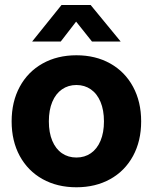

<svg xmlns="http://www.w3.org/2000/svg" viewBox="-20 -753 624 784"><path d="M27.5 -257.4Q27.5 -337.5 60.6 -398.7Q93.8 -460 153.9 -493.7Q214.1 -527.3 292 -527.3Q370.2 -527.3 430.2 -493.7Q490.2 -460 523.3 -398.7Q556.4 -337.5 556.4 -257.4Q556.4 -177.2 523.3 -116.2Q490.2 -55.2 430.2 -21.7Q370.2 11.7 292 11.7Q213.8 11.7 153.8 -21.7Q93.8 -55.2 60.6 -116.2Q27.5 -177.2 27.5 -257.4ZM404.5 -257.4Q404.5 -303.4 390.5 -336.9Q376.5 -370.4 351 -388.1Q325.5 -405.9 292 -405.9Q258.5 -405.9 233 -388.1Q207.5 -370.4 193.5 -337Q179.5 -303.6 179.5 -257.4Q179.5 -211.4 193.5 -178.1Q207.5 -144.8 232.9 -127.3Q258.3 -109.8 292 -109.8Q325.7 -109.8 351.1 -127.4Q376.5 -145 390.5 -178.3Q404.5 -211.6 404.5 -257.4ZM111.7 -583.5V-584L231.1 -732.5H350.2L472.3 -584V-583.5H355.5L290.8 -664.7L228.1 -583.5Z"/></svg>

Font: Intratopia Thin
Style: Regular
Weight: 100
Designer: Rasmus Andersson
Foundry: rsms
Version: Version 3.000;Glyphs 3.2.3 (3260)